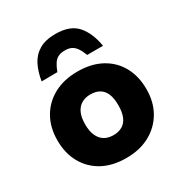

<svg xmlns="http://www.w3.org/2000/svg" viewBox="-178 -890 977 1031"><g transform="rotate(-30 311.0 -375.0)"><path d="M310 9Q224 9 163 -24.5Q102 -58 68.5 -118Q35 -178 35 -258Q35 -339 70 -399Q105 -459 167 -492Q229 -525 313 -525Q398 -525 459.5 -491.5Q521 -458 554 -398Q587 -338 587 -258Q587 -178 552 -118Q517 -58 455 -24.5Q393 9 310 9ZM311 -132Q343 -132 366 -145.5Q389 -159 401 -187Q413 -215 413 -258Q413 -302 401.5 -329.5Q390 -357 367 -370.5Q344 -384 311 -384Q280 -384 256.5 -370.5Q233 -357 220 -329.5Q207 -302 207 -258Q207 -215 220 -187Q233 -159 256 -145.5Q279 -132 311 -132ZM311 -759Q402 -759 445 -709Q488 -659 501 -576H403Q392 -605 380 -622.5Q368 -640 352 -648.5Q336 -657 311 -657Q285 -657 268.5 -648.5Q252 -640 240.5 -622.5Q229 -605 218 -576L120 -575Q129 -631 150 -672Q171 -713 210 -736Q249 -759 311 -759Z"/></g></svg>

Font: REM
Style: Bold
Weight: 700
Designer: Octavio Pardo
Foundry: Ashler Design
Version: Version 1.005;gftools[0.9.28]